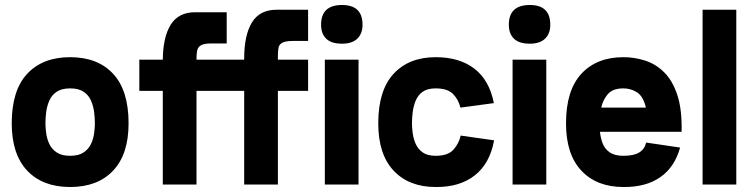

<svg xmlns="http://www.w3.org/2000/svg" viewBox="-20 -739 3021 769"><path d="M27 -245Q27 -377 89 -443.5Q151 -510 261 -510Q371 -510 433 -443.5Q495 -377 495 -245Q495 -121 433 -55.5Q371 10 261 10Q151 10 89 -55.5Q27 -121 27 -245ZM261 -115Q295 -115 315 -128.5Q335 -142 344.5 -162.5Q354 -183 357 -205.5Q360 -228 360 -245Q360 -266 357 -290Q354 -314 344.5 -336Q335 -358 315 -371.5Q295 -385 261 -385Q227 -385 207 -371.5Q187 -358 177.5 -336Q168 -314 165 -290Q162 -266 162 -245Q162 -228 165 -205.5Q168 -183 177.5 -162.5Q187 -142 207 -128.5Q227 -115 261 -115Z M538 -500H632Q633 -591 664 -640.5Q695 -690 762 -690H888V-565H828Q798 -565 785.5 -558Q773 -551 770 -537.5Q767 -524 767 -504V-500H958V-505Q958 -598 989 -649Q1020 -700 1088 -700H1214V-575H1154Q1124 -575 1111 -568Q1098 -561 1095.5 -547.5Q1093 -534 1093 -514V-500H1214V-375H1093V0H958V-375H767V0H632V-375H538Z M1266 -640Q1266 -719 1350 -719Q1432 -719 1432 -640Q1432 -604 1411 -584Q1390 -564 1350 -564Q1307 -564 1286.5 -584Q1266 -604 1266 -640ZM1281 -500H1416V0H1281Z M1725 10Q1618 10 1556.5 -55.5Q1495 -121 1495 -245Q1495 -377 1556.5 -443.5Q1618 -510 1725 -510Q1820 -510 1880 -464Q1940 -418 1958 -326L1824 -308Q1817 -339 1795 -362Q1773 -385 1725 -385Q1692 -385 1673 -371.5Q1654 -358 1645 -336Q1636 -314 1633 -290Q1630 -266 1630 -245Q1630 -228 1633 -205.5Q1636 -183 1645 -162.5Q1654 -142 1673 -128.5Q1692 -115 1725 -115Q1775 -115 1797 -140.5Q1819 -166 1825 -196L1959 -177Q1942 -84 1881.5 -36.5Q1821 11 1725 10Z M2018 -640Q2018 -719 2102 -719Q2184 -719 2184 -640Q2184 -604 2163 -584Q2142 -564 2102 -564Q2059 -564 2038.5 -584Q2018 -604 2018 -640ZM2033 -500H2168V0H2033Z M2568 -168 2704 -148Q2682 -69 2624 -29Q2566 11 2477 10Q2370 10 2308.5 -55.5Q2247 -121 2247 -245Q2247 -377 2308.5 -443.5Q2370 -510 2477 -510Q2521 -510 2563.5 -496.5Q2606 -483 2640 -449.5Q2674 -416 2693 -358Q2712 -300 2710 -211H2383Q2385 -189 2393 -166.5Q2401 -144 2421 -129.5Q2441 -115 2477 -115Q2519 -115 2540.5 -128.5Q2562 -142 2568 -168ZM2477 -385Q2434 -385 2414.5 -362Q2395 -339 2388 -308H2567Q2556 -354 2531 -369.5Q2506 -385 2477 -385Z M2794 -700H2929V0H2794Z"/></svg>

Font: Haskoy ExtraBold
Style: Regular
Weight: 800
Designer: Ertekin Erdin
Foundry: Ertekin Erdin
Version: Version 2.000; ttfautohint (v1.8.4.7-5d5b)